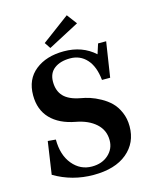

<svg xmlns="http://www.w3.org/2000/svg" viewBox="-128 -945 828 1041"><g transform="rotate(-15 286.0 -424.0)"><path d="M217.3 -712.4 194.8 -746.1 349.1 -860.8 391.6 -804.2ZM266.6 13.2Q147 13.2 46.4 -46.4L73.2 -229L117.7 -225.1Q117.7 -138.2 161.1 -85.7Q204.6 -33.2 270 -33.2Q326.7 -33.2 362.5 -65.7Q398.4 -98.1 398.4 -146.5Q398.4 -203.1 357.2 -240.2Q315.9 -277.3 246.6 -290Q157.2 -306.6 108.9 -356.9Q60.5 -407.2 60.5 -488.3Q60.5 -578.1 122.3 -627.2Q184.1 -676.3 282.2 -676.3Q386.2 -676.3 455.6 -613.3L473.6 -669.4H519L488.8 -472.7H442.9Q435.1 -549.8 398.4 -590.1Q361.8 -630.4 305.7 -630.4Q250.5 -630.4 217 -605.2Q183.6 -580.1 183.6 -531.2Q183.6 -480 212.6 -449.5Q241.7 -418.9 305.2 -407.2Q331.1 -402.8 356.9 -394.5Q382.8 -386.2 413.8 -369.1Q444.8 -352.1 468 -329.3Q491.2 -306.6 506.8 -270.8Q522.5 -234.9 522.5 -191.4Q522.5 -99.1 455.1 -43Q387.7 13.2 266.6 13.2Z"/></g></svg>

Font: Elstob 6pt SemiBold
Style: Regular
Weight: 600
Designer: Peter S. Baker
Version: Version 1.015